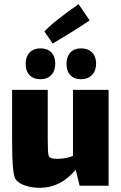

<svg xmlns="http://www.w3.org/2000/svg" viewBox="-20 -891 582 921"><path d="M501 -460V0H362L343 -77Q271 10 171 10Q135 10 103.5 0Q72 -10 56 -29Q47 -40 42.5 -84Q38 -128 38 -218V-460H209V-220Q209 -200 210 -173Q211 -146 216 -139Q223 -129 256 -129L272 -130Q300 -131 330 -143V-460ZM174 -511Q141 -511 122 -530.5Q103 -550 103 -584Q103 -619 122 -639Q141 -659 174 -659Q208 -659 226.5 -639.5Q245 -620 245 -586Q245 -551 226 -531Q207 -511 174 -511ZM369 -511Q336 -511 317.5 -530.5Q299 -550 299 -584Q299 -619 317.5 -639Q336 -659 369 -659Q402 -659 421.5 -639.5Q441 -620 441 -586Q441 -552 421.5 -531.5Q402 -511 369 -511ZM357 -871 410 -793Q378 -771 325 -738Q272 -705 233 -682L193 -740Q216 -765 263 -802Q310 -839 357 -871Z"/></svg>

Font: Lalezar
Style: Regular
Weight: 400
Designer: Borna Izadpanah
Foundry: Borna Izadpanah
Version: Version 1.003